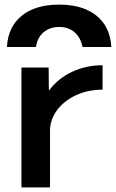

<svg xmlns="http://www.w3.org/2000/svg" viewBox="-20 -813 503 833"><path d="M73 -520H191L192 -422H194Q232 -473 293 -501.5Q354 -530 425 -530V-424Q362 -424 310 -400Q258 -376 227.5 -335Q197 -294 197 -245V0H73ZM463 -609H338Q330 -650 303.5 -673Q277 -696 237 -696Q196 -696 169 -673Q142 -650 136 -609H10Q15 -697 74.5 -745Q134 -793 237 -793Q339 -793 398.5 -745Q458 -697 463 -609Z"/></svg>

Font: Enso SemiBold
Style: Regular
Weight: 600
Designer: Coji Morishita
Foundry: UNDERFOREST DESIGN
Version: Version 1.000